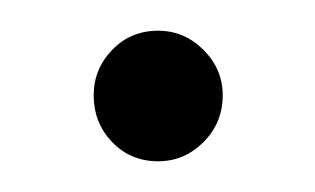

<svg xmlns="http://www.w3.org/2000/svg" viewBox="-20 -100 205 125"><path d="M83 5Q65 5 53 -7.5Q41 -20 41 -38Q41 -55 53 -67.5Q65 -80 83 -80Q100 -80 112.5 -67.5Q125 -55 125 -38Q125 -20 112.5 -7.5Q100 5 83 5Z"/></svg>

Font: DM Sans ExtraLight
Style: Regular
Weight: 200
Designer: Colophon Foundry, Jonny Pinhorn
Foundry: Colophon Foundry
Version: Version 4.004; ttfautohint (v1.8.4.7-5d5b)